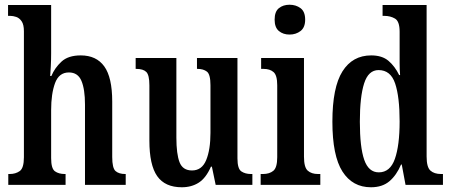

<svg xmlns="http://www.w3.org/2000/svg" viewBox="-20 -781 1904 811"><path d="M15 0V-46H21Q46 -46 63.5 -58.5Q81 -71 81 -117V-649Q81 -677 71.5 -691Q62 -705 48.5 -709.5Q35 -714 23 -714H14V-760H196V-555Q196 -527 194.5 -499.5Q193 -472 192 -460H197Q211 -494 239.5 -520.5Q268 -547 321 -547Q387 -547 420.5 -500.5Q454 -454 454 -352V-118Q454 -71 468 -58.5Q482 -46 509 -46H511V0H339V-339Q339 -404 324 -439.5Q309 -475 271 -475Q229 -475 212.5 -430Q196 -385 196 -316V-113Q196 -69 212 -57.5Q228 -46 254 -46H257V0Z M748 10Q677 10 644 -37Q611 -84 611 -187V-421Q611 -464 598 -477Q585 -490 556 -490H553V-536H725V-200Q725 -130 738.5 -95.5Q752 -61 791 -61Q833 -61 851 -105Q869 -149 869 -220V-421Q869 -467 854 -478.5Q839 -490 815 -490H812V-536H983V-112Q983 -68 999.5 -57Q1016 -46 1040 -46H1046V0H891L875 -77H871Q850 -29 819.5 -9.5Q789 10 748 10Z M1203 -635Q1176 -635 1158 -650Q1140 -665 1140 -698Q1140 -732 1158 -746.5Q1176 -761 1203 -761Q1230 -761 1249.5 -746.5Q1269 -732 1269 -698Q1269 -665 1249.5 -650Q1230 -635 1203 -635ZM1081 0V-46H1091Q1118 -46 1134.5 -59.5Q1151 -73 1151 -117V-421Q1151 -463 1135.5 -476.5Q1120 -490 1094 -490H1083V-536H1264V-119Q1264 -74 1280 -60Q1296 -46 1323 -46H1333V0Z M1547 10Q1469 10 1426.5 -56.5Q1384 -123 1384 -267Q1384 -412 1426.5 -479.5Q1469 -547 1548 -547Q1594 -547 1621 -524Q1648 -501 1666 -464H1670Q1668 -487 1668 -515.5Q1668 -544 1668 -572V-647Q1668 -691 1648.5 -702.5Q1629 -714 1603 -714H1596V-760H1782V-120Q1782 -75 1798 -60.5Q1814 -46 1843 -46H1851V0H1693L1677 -86H1674Q1655 -41 1625 -15.5Q1595 10 1547 10ZM1580 -53Q1628 -53 1648 -110Q1668 -167 1668 -268Q1668 -372 1649 -428.5Q1630 -485 1579 -485Q1536 -485 1518 -428.5Q1500 -372 1500 -267Q1500 -159 1518.5 -106Q1537 -53 1580 -53Z"/></svg>

Font: Noto Serif Khmer ExtraCondensed SemiBold
Style: Regular
Weight: 600
Width: 2
Designer: Danh Hong and the Monotype Design Team
Foundry: Monotype Imaging Inc.
Version: Version 2.004; ttfautohint (v1.8.4.7-5d5b)